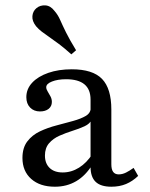

<svg xmlns="http://www.w3.org/2000/svg" viewBox="-20 -685 561 716"><path d="M317.7 -206.5V-313.7Q317.7 -351.6 294.8 -370.6Q271.8 -389.5 226.6 -389.5Q195.2 -389.5 173.8 -381Q152.4 -372.6 152.4 -359.7Q152.4 -352.4 157.7 -344Q162.9 -335.5 168.1 -325.8Q173.4 -316.1 173.4 -304.8Q173.4 -288.7 161.3 -279Q149.2 -269.4 129 -269.4Q106.5 -269.4 92.3 -283.9Q78.2 -298.4 78.2 -322.6Q78.2 -353.2 100 -376.6Q121.8 -400 160.1 -413.3Q198.4 -426.6 247.6 -426.6Q325.8 -426.6 360.5 -390.7Q395.2 -354.8 395.2 -276.6V-206.5ZM184.7 11.3Q129 11.3 96.4 -17.7Q63.7 -46.8 63.7 -96Q63.7 -133.9 81.9 -157.7Q100 -181.5 129 -195.2Q158.1 -208.9 190.7 -217.3Q223.4 -225.8 252.4 -233.9Q281.5 -241.9 300 -252.8Q318.5 -263.7 318.5 -283.9L321.8 -238.7Q315.3 -223.4 295.2 -214.1Q275 -204.8 250.4 -197.2Q225.8 -189.5 202 -179Q178.2 -168.5 162.9 -150.8Q147.6 -133.1 147.6 -104.8Q147.6 -75.8 164.9 -58.9Q182.3 -41.9 213.7 -41.9Q246 -41.9 274.6 -59.7Q303.2 -77.4 325 -111.3V-71.8Q299.2 -29.8 264.1 -9.3Q229 11.3 184.7 11.3ZM395.2 -72.6Q395.2 -53.2 402 -44Q408.9 -34.7 422.6 -34.7Q436.3 -34.7 450 -41.5Q463.7 -48.4 478.2 -58.9L495.2 -29Q474.2 -8.9 450 1.2Q425.8 11.3 395.2 11.3Q355.6 11.3 336.7 -6.9Q317.7 -25 317.7 -62.9V-206.5H395.2ZM246 -482.3Q220.2 -505.6 199.6 -521Q179 -536.3 163.3 -547.2Q147.6 -558.1 135.9 -566.9Q124.2 -575.8 114.5 -587.1Q99.2 -606.5 100.8 -625Q102.4 -643.5 116.1 -654.8Q129.8 -666.1 149.2 -664.9Q168.5 -663.7 183.1 -644.4Q196 -629.8 204.4 -610.5Q212.9 -591.1 226.2 -564.1Q239.5 -537.1 263.7 -497.6Z"/></svg>

Font: Playfair 9pt
Style: Regular
Weight: 400
Designer: Claus Eggers Sørensen
Foundry: Claus Eggers Sørensen
Version: Version 2.203